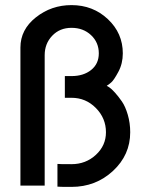

<svg xmlns="http://www.w3.org/2000/svg" viewBox="-20 -727 560 752"><path d="M60 0H155V-511Q155 -556 184.5 -587Q214 -618 260 -618Q306 -618 336.5 -589.5Q367 -561 367 -518Q367 -477 337 -453Q307 -429 260 -429H234V-344H260Q316 -344 355.5 -304Q395 -264 395 -209Q395 -157 355.5 -120.5Q316 -84 260 -84Q209 -84 205 -85V4Q209 5 260 5Q355 5 422.5 -57.5Q490 -120 490 -209Q490 -245 480.5 -277.5Q471 -310 457.5 -329.5Q444 -349 430.5 -364Q417 -379 408 -385L398 -391Q405 -395 415.5 -404Q426 -413 443.5 -445.5Q461 -478 461 -518Q461 -597 402.5 -652Q344 -707 260 -707Q181 -707 120.5 -659Q60 -611 60 -541Z"/></svg>

Font: Simpel Medium
Style: Regular
Weight: 500
Designer: Janko Jovanovic
Version: Version 1.048;PS 001.048;hotconv 1.0.88;makeotf.lib2.5.64775